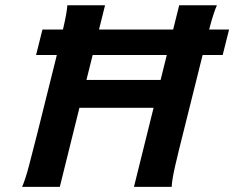

<svg xmlns="http://www.w3.org/2000/svg" viewBox="-20 -726 910 746"><path d="M676.3 -705.6H822.8Q810.1 -676.8 795.7 -623Q781.2 -569.3 763.7 -498L691.4 -208Q673.3 -136.7 660.9 -82.8Q648.4 -28.8 647 0Q647 0 632.1 0Q617.2 0 595.5 0Q573.7 0 552 0Q530.3 0 515.4 0Q500.5 0 500.5 0L576.7 -307.1H288.6L212.4 0Q212.4 0 197.5 0Q182.6 0 160.9 0Q139.2 0 117.4 0Q95.7 0 80.8 0Q65.9 0 65.9 0Q78.6 -28.8 92.8 -82.8Q106.9 -136.7 125 -208L197.3 -498Q214.8 -569.3 227.3 -623Q239.7 -676.8 241.7 -705.6H388.2L315.9 -415.5H604ZM145 -611.3H870.1L845.2 -512.2H120.1Z"/></svg>

Font: Andika
Style: Bold Italic
Weight: 700
Italic angle: -14°
Designer: Victor Gaultney, Annie Olsen, Julie Remington, Don Collingsworth, Eric Hays, Becca Hirsbrunner
Foundry: SIL International
Version: Version 6.101